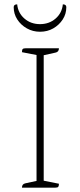

<svg xmlns="http://www.w3.org/2000/svg" viewBox="-20 -863 368 883"><path d="M81 0Q81 -17 97 -20L148 -31V-610L81 -623Q81 -634 84.5 -637.5Q88 -641 98 -641H251Q251 -624 235 -621L181 -609V-32L251 -18Q251 -8 248 -4Q245 0 234 0ZM164 -717Q131 -717 103.5 -732.5Q76 -748 59.5 -773.5Q43 -799 43 -830Q43 -843 59 -843Q63 -803 92.5 -777.5Q122 -752 164 -752Q206 -752 235.5 -777.5Q265 -803 269 -843Q285 -843 285 -830Q285 -799 268.5 -773.5Q252 -748 225 -732.5Q198 -717 164 -717Z"/></svg>

Font: Petrona Thin
Style: Regular
Weight: 100
Designer: Ringo R. Seeber
Foundry: Ringo R. Seeber
Version: Version 2.001; ttfautohint (v1.8.3)